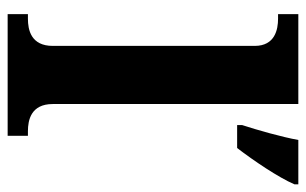

<svg xmlns="http://www.w3.org/2000/svg" viewBox="-169 -631 800 502"><g transform="rotate(90 231.0 -380.0)"><path d="M17 0H335V-53H323C294 -53 252 -61 252 -118V-760H17V-707H29C57 -707 100 -699 100 -646V-118C100 -61 58 -53 29 -53H17ZM307 -613V-600H367C400 -643 444 -708 462 -750V-760H346C338 -716 320 -653 307 -613Z"/></g></svg>

Font: Noto Serif Test
Style: Bold
Weight: 700
Version: Version 1.000